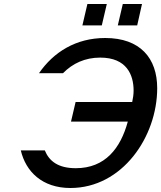

<svg xmlns="http://www.w3.org/2000/svg" viewBox="-20 -927 806 960"><path d="M666 -800 690 -907H594L569 -800ZM489 -800 514 -907H417L392 -800ZM175 -561H295C343 -610 405 -639 481 -639C614 -639 648 -552 648 -474C648 -455 645 -435 641 -417H358L335 -319H619C583 -186 506 -86 359 -86C271 -86 226 -121 204 -175H84C109 -69 191 13 332 13C592 13 766 -244 766 -486C766 -636 681 -737 506 -737C360 -737 248 -667 175 -561Z"/></svg>

Font: Perun Medium Italic
Style: Regular
Weight: 500
Italic angle: -12°
Foundry: Copyright (c) Stefan Peev, Context Ltd, 2016
Version: Version 1.026